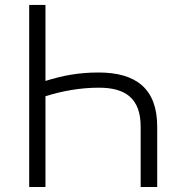

<svg xmlns="http://www.w3.org/2000/svg" viewBox="-20 -747 744 767"><path d="M608 0V-241.1C608 -393.5 522.7 -457 375 -457.4C293 -457.4 231.9 -445.3 161.6 -423.7V-727.3H96.6V0H161.6V-362.6C229.4 -383.9 301.8 -396.7 375.4 -396.7C480.5 -396.7 541.9 -354.4 541.9 -241.1V0Z"/></svg>

Font: Karasuma Gothic
Style: Light
Weight: 300
Designer: Rasmus Andersson / Ryoko Nishizuka
Foundry: rsms
Version: Version 1.00